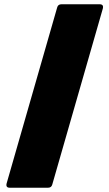

<svg xmlns="http://www.w3.org/2000/svg" viewBox="-20 -770 513 900"><path d="M26 110Q6 110 11 90L248 -735Q252 -750 268 -750H447Q467 -750 462 -730L225 95Q221 110 205 110Z"/></svg>

Font: LINE Seed Sans App Heavy
Style: Regular
Weight: 900
Designer: LINE VX Design & Dalton Maag Ltd & Sandoll Inc
Foundry: Dalton Maag Ltd
Version: Version 1.003